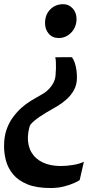

<svg xmlns="http://www.w3.org/2000/svg" viewBox="-26 -770 517 942"><path d="M327.5 -488.5Q335.5 -477.5 340.8 -461.8Q346 -446 348.8 -427.8Q351.5 -409.5 351.5 -389.5Q351.5 -354.5 336.5 -327.5Q321.5 -300.5 296.5 -279.2Q271.5 -258 241 -241Q200.5 -218.5 169.2 -197.5Q138 -176.5 123 -158Q119.5 -151 117 -141.2Q114.5 -131.5 113 -120.8Q111.5 -110 111 -100Q109 -56 128 -23.2Q147 9.5 183.8 27Q220.5 44.5 273 44.5Q301 44.5 333 39.2Q365 34 385.5 23.5L365 113.5Q359.5 118 338.8 127.5Q318 137 287.8 144.8Q257.5 152.5 222 152.5Q152.5 152.5 107.8 134Q63 115.5 38 85Q13 54.5 3.2 18Q-6.5 -18.5 -6 -54.5Q-6 -99 5.8 -133Q17.5 -167 36 -192.5Q58 -222.5 80 -241.8Q102 -261 126 -275.8Q150 -290.5 178 -306Q196.5 -316 211.5 -330.8Q226.5 -345.5 235.8 -363.2Q245 -381 246.5 -399.5Q248 -416.5 248.5 -433.8Q249 -451 248.2 -465.8Q247.5 -480.5 245 -489L321 -489.5ZM349.5 -675Q348.5 -635.5 322.8 -609.5Q297 -583.5 262.5 -583.5Q231 -583.5 212.8 -605Q194.5 -626.5 195 -658.5Q195.5 -698.5 220.8 -724Q246 -749.5 284.5 -749.5Q311.5 -749.5 330.8 -728.5Q350 -707.5 349.5 -675Z"/></svg>

Font: Merriweather 24pt ExtraBold
Style: Italic
Weight: 800
Italic angle: -7.8°
Version: Version 2.101